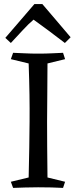

<svg xmlns="http://www.w3.org/2000/svg" viewBox="-20 -918 369 938"><path d="M288 -660 298 -629 212 -608Q212 -523 211 -455.5Q210 -388 210 -326.5Q210 -265 210.5 -199.5Q211 -134 212 -51L298 -30L288 0Q236 -3 166 -3Q131 -3 102 -2Q73 -1 44 0L33 -30L120 -51Q122 -132 123 -197.5Q124 -263 124.5 -325Q125 -387 124 -455Q123 -523 120 -608L33 -629L44 -660Q73 -659 102 -657.5Q131 -656 166 -656Q204 -656 233 -657.5Q262 -659 288 -660ZM187 -898Q220 -859 254 -819.5Q288 -780 325 -736L297 -708Q254 -741 216.5 -769Q179 -797 144 -822Q119 -801 91.5 -771Q64 -741 33 -708L6 -733Q44 -777 77.5 -816Q111 -855 148 -898Z"/></svg>

Font: Ruwudu
Style: Regular
Weight: 400
Designer: Becca Hirsbrunner Spalinger
Foundry: SIL International
Version: Version 3.000